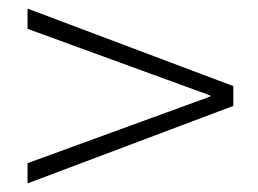

<svg xmlns="http://www.w3.org/2000/svg" viewBox="-20 -554 600 446"><path d="M44 -128 522 -308V-354L44 -534V-487L469 -332V-330L44 -175Z"/></svg>

Font: Hedvig Letters Serif 24pt
Style: Regular
Weight: 400
Designer: Alexander Örn & Tor Weibull
Foundry: Kanon Foundry
Version: Version 1.000